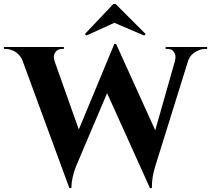

<svg xmlns="http://www.w3.org/2000/svg" viewBox="-54 -939 1074 977"><path d="M523 -919H534L687 -766L680 -758L528 -823L385 -758L378 -766ZM1000 -690H991Q966 -690 940.5 -675Q915 -660 904 -632L736 -93Q719 -38 719 9Q719 14 719 18H709L491 -465L333 -93Q310 -35 309 18H299L60 -632Q43 -671 5 -684Q-10 -690 -26 -690H-34V-700H271V-690H262Q241 -690 230.5 -676.5Q220 -663 220 -651Q220 -639 224 -627L347 -280L528 -716L537 -715L736 -276L836 -628Q839 -639 839 -651Q839 -663 829.5 -676.5Q820 -690 798 -690H789V-700H1000Z"/></svg>

Font: Cinzel Decorative
Style: Bold
Weight: 700
Version: Version 1.002;PS 001.002;hotconv 1.0.56;makeotf.lib2.0.21325